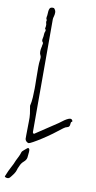

<svg xmlns="http://www.w3.org/2000/svg" viewBox="-125 -741 493 989"><g transform="rotate(10 122.0 -246.5)"><path d="M66 10Q59 9 53.5 3.5Q48 -2 47 -9Q47 -15 47 -31Q47 -47 47.5 -65.5Q48 -84 48 -99.5Q48 -115 48 -121Q48 -129 46.5 -140.5Q45 -152 40 -181Q45 -201 46.5 -226.5Q48 -252 48 -272Q48 -279 48 -289Q48 -299 47.5 -321Q47 -343 47 -385Q47 -406 49.5 -423Q52 -440 47 -447Q43 -454 43 -464.5Q43 -475 45 -484Q47 -493 47 -493Q47 -498 49 -504.5Q51 -511 47 -515Q41 -521 44 -533.5Q47 -546 47 -557Q47 -564 50.5 -571.5Q54 -579 47 -586Q47 -586 49 -596.5Q51 -607 47 -618Q46 -622 47.5 -626Q49 -630 47 -633Q43 -639 45 -647Q47 -655 47 -662Q47 -680 51.5 -690.5Q56 -701 74 -698Q84 -688 84 -676.5Q84 -665 81 -655.5Q78 -646 78 -640V-51Q78 -44 85 -42L201 -119Q230 -142 245.5 -148.5Q261 -155 266 -146Q271 -139 266 -137Q261 -135 261 -126Q261 -109 249.5 -106.5Q238 -104 228 -96Q207 -79 181 -60Q155 -41 130 -25Q105 -9 87.5 0.5Q70 10 66 10ZM-3 204Q-5 207 -13.5 206Q-22 205 -25 200Q-11 165 -1 147.5Q9 130 17 109Q23 97 28.5 86Q34 75 37 64Q39 57 49 49.5Q59 42 64 37Q70 33 73.5 38Q77 43 76 54Q75 71 73 84Q71 97 58 108Q45 119 39 135Q32 149 30.5 156.5Q29 164 20 178Q18 180 9.5 192Q1 204 -3 204Z"/></g></svg>

Font: Sankofa Display
Style: Regular
Weight: 400
Designer: Batsirai Madzonga
Foundry: Batsirai Madzonga
Version: Version 1.000; ttfautohint (v1.8.4.7-5d5b)